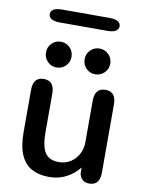

<svg xmlns="http://www.w3.org/2000/svg" viewBox="-94 -913 731 988"><g transform="rotate(10 272.0 -419.0)"><path d="M119 -481Q174.5 -481 174.5 -414.5V-210Q174.5 -138.5 196.2 -105.8Q218 -73 267.5 -73Q302 -73 328.5 -89.8Q355 -106.5 370.2 -134.8Q385.5 -163 385.5 -196.5V-414.5Q385.5 -481 441.5 -481Q496.5 -481 496.5 -414.5V-58Q496.5 8.5 441.5 8.5Q399.5 8.5 389.5 -33L389 -66Q363.5 -32.5 323 -10.8Q282.5 11 231.5 11Q179.5 11 141.8 -9Q104 -29 83.8 -74Q63.5 -119 63.5 -194V-414.5Q63.5 -481 119 -481ZM172 -550.5Q144.5 -550.5 125 -570Q105.5 -589.5 105.5 -617.5Q105.5 -646 125 -665.5Q144.5 -685 172 -685Q200 -685 219.5 -665.5Q239 -646 239 -617.5Q239 -589.5 219.5 -570Q200 -550.5 172 -550.5ZM374 -550.5Q346 -550.5 326.8 -570Q307.5 -589.5 307.5 -617.5Q307.5 -646 326.8 -665.5Q346 -685 374 -685Q402 -685 421.8 -665.5Q441.5 -646 441.5 -617.5Q441.5 -589.5 421.8 -570Q402 -550.5 374 -550.5ZM90.5 -815.5Q90.5 -831 104.8 -840Q119 -849 150 -849H396.5Q427 -849 441.2 -840Q455.5 -831 455.5 -815.5Q455.5 -800 441.2 -790.8Q427 -781.5 396.5 -781.5H150Q119 -781.5 104.8 -790.8Q90.5 -800 90.5 -815.5Z"/></g></svg>

Font: Sono Medium
Style: Regular
Weight: 500
Designer: Tyler Finck
Foundry: Tyler Finck
Version: Version 2.112